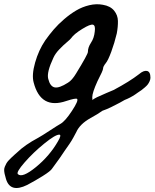

<svg xmlns="http://www.w3.org/2000/svg" viewBox="-181 -487 744 924"><path d="M488 -130Q510 -149 526.5 -145.5Q543 -142 543 -113Q543 -105 539 -96Q535 -87 530 -80.5Q525 -74 515 -65.5Q505 -57 499.5 -53Q494 -49 482.5 -41.5Q471 -34 469 -32Q445 -16 419 -6Q416 -4 396 7Q376 18 353 29Q330 40 312 46Q290 62 255 81Q203 110 186 149Q181 159 172 175Q164 190 153 206Q143 221 130 239Q117 258 107 273Q97 288 86 302Q75 317 70 324Q63 336 25.5 359.5Q-12 383 -50 403Q-131 443 -152 375Q-161 346 -161 331Q-161 323 -157.5 314.5Q-154 306 -150 299Q-146 292 -138.5 284Q-131 276 -125.5 271Q-120 266 -111.5 258Q-103 250 -99 247Q-61 210 3 176Q21 166 56 143Q102 113 110 109Q132 97 165 47Q198 -3 190 -11Q184 -16 138 -1Q15 41 -19 -90Q-29 -126 -12 -186Q5 -246 37 -293Q56 -320 77.5 -345Q99 -370 127.5 -394.5Q156 -419 185.5 -436.5Q215 -454 249 -462Q283 -470 314 -464Q350 -458 368 -436Q386 -414 386.5 -386Q387 -358 381 -326Q370 -280 354.5 -238Q339 -196 328 -183Q315 -167 315 -157Q315 -148 288 -96Q263 -41 263 -19Q263 -10 264 -5Q267 -10 285.5 -19Q304 -28 330.5 -39Q357 -50 366 -54Q443 -95 488 -130ZM98 193Q117 161 104 161Q85 161 32 204Q-21 247 -62.5 294.5Q-104 342 -95 351Q-74 371 -8 317Q58 263 98 193ZM185 -133Q242 -226 242 -237Q242 -259 257 -281.5Q272 -304 275 -335Q279 -364 267 -368Q254 -372 214.5 -347.5Q175 -323 162 -304Q158 -298 140.5 -283.5Q123 -269 104 -249Q85 -229 76 -209Q43 -139 51 -108Q60 -71 82 -66.5Q104 -62 146 -89Q165 -100 185 -133Z"/></svg>

Font: Beth Ellen
Style: Regular
Weight: 400
Designer: Alyson Diaz
Version: Version 2.000